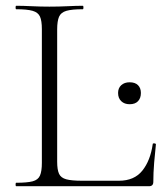

<svg xmlns="http://www.w3.org/2000/svg" viewBox="-20 -645 570 665"><path d="M178 -543V-85Q178 -57 184.5 -43Q191 -29 209.5 -24Q228 -19 264 -19H392Q445 -19 473 -54Q501 -89 509 -146Q509 -149 514.5 -148.5Q520 -148 520 -145Q517 -119 514 -82.5Q511 -46 511 -15Q511 0 496 0H36Q34 0 34 -6Q34 -12 36 -12Q74 -12 93 -17Q112 -22 118.5 -37Q125 -52 125 -81V-544Q125 -573 118.5 -587.5Q112 -602 93 -607.5Q74 -613 36 -613Q34 -613 34 -619Q34 -625 36 -625Q60 -625 89.5 -623.5Q119 -622 151 -622Q185 -622 214.5 -623.5Q244 -625 267 -625Q269 -625 269 -619Q269 -613 267 -613Q229 -613 210 -607.5Q191 -602 184.5 -587Q178 -572 178 -543ZM429 -284Q411 -284 400 -294.5Q389 -305 389 -323Q389 -340 400 -350Q411 -360 429 -360Q448 -360 458 -350Q468 -340 468 -323Q468 -305 458 -294.5Q448 -284 429 -284Z"/></svg>

Font: Cormorant Garamond Light
Style: Regular
Weight: 300
Designer: Christian Thalmann (Catharsis Fonts)
Foundry: Catharsis Fonts
Version: Version 4.001